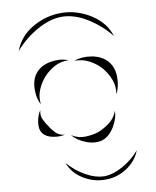

<svg xmlns="http://www.w3.org/2000/svg" viewBox="-54 -376 416 511"><g transform="rotate(5 154.0 -121.0)"><path d="M-14 -226Q-10 -267 20.5 -297Q51 -327 91 -337Q130 -347 171.5 -334.5Q213 -322 235 -288Q202 -312 163.5 -323.5Q125 -335 93 -327Q62 -319 33 -291Q4 -263 -14 -226ZM136 -213Q154 -226 180.5 -228.5Q207 -231 226 -219Q245 -207 252.5 -181.5Q260 -156 255 -134Q253 -156 240.5 -172.5Q228 -189 213 -199Q198 -209 178 -214Q158 -219 136 -213ZM57 -90Q42 -106 36.5 -131.5Q31 -157 41 -176Q51 -195 75 -205.5Q99 -216 120 -213Q99 -208 85 -194.5Q71 -181 63 -165Q55 -150 52 -130Q49 -110 57 -90ZM255 -90Q260 -70 253 -45.5Q246 -21 229 -9Q211 2 186 -0.5Q161 -3 144 -15Q164 -9 182.5 -14.5Q201 -20 215 -29Q229 -39 241 -54Q253 -69 255 -90ZM128 -15Q116 -8 97 -6.5Q78 -5 67 -14Q56 -23 54 -42Q52 -61 57 -74Q57 -60 65.5 -50Q74 -40 83 -33Q91 -25 102.5 -18.5Q114 -12 128 -15ZM322 10Q319 40 297 64Q275 88 245 95Q216 103 185 94Q154 85 136 60Q161 77 190 84.5Q219 92 243 86Q266 79 287.5 58Q309 37 322 10Z"/></g></svg>

Font: Rubik Puddles
Style: Regular
Weight: 400
Designer: Hubert and Fischer, NaN
Foundry: Hubert and Fischer, NaN
Version: Version 2.200